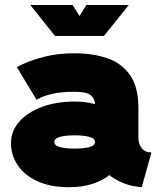

<svg xmlns="http://www.w3.org/2000/svg" viewBox="-20 -743 650 777"><path d="M258.8 14.6Q184.1 14.6 131.6 -9.5Q79.1 -33.7 51.8 -74.2Q24.4 -114.7 24.4 -163.6Q24.4 -212.4 57.9 -250.5Q91.3 -288.6 149.4 -310.3Q207.5 -332 282.2 -332Q327.1 -332 364.3 -321.8Q363.8 -343.8 346.9 -357.7Q330.1 -371.6 282.2 -371.6Q227.1 -371.6 193.1 -363.5Q159.2 -355.5 143.6 -347.4Q127.9 -339.4 127.9 -339.4L47.9 -471.7Q47.9 -471.7 77.4 -485.6Q106.9 -499.5 159.7 -513.4Q212.4 -527.3 282.2 -527.3Q354.5 -527.3 412.8 -507.8Q471.2 -488.3 505.6 -440.2Q540 -392.1 540 -306.6V-184.1Q540 -162.1 553.2 -144Q566.4 -126 592.8 -126L553.7 14.6Q511.2 11.2 478.5 -2.4Q445.8 -16.1 422.4 -34.2Q394 -11.7 353 1.5Q312 14.6 258.8 14.6ZM364.3 -168.5Q364.3 -183.1 341.6 -189.2Q318.8 -195.3 282.2 -195.3Q245.6 -195.3 222.9 -189.2Q200.2 -183.1 200.2 -168.5Q200.2 -153.8 222.9 -147.7Q245.6 -141.6 282.2 -141.6Q318.8 -141.6 341.6 -147.7Q364.3 -153.8 364.3 -168.5ZM273.9 -722.7 301.8 -678.2 329.6 -722.7H501L400.9 -597.7H202.6L102.5 -722.7Z"/></svg>

Font: Giphurs Black
Style: Regular
Weight: 900
Version: Version 0.920; ttfautohint (v1.8.4.7-5d5b)